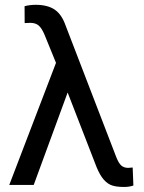

<svg xmlns="http://www.w3.org/2000/svg" viewBox="-20 -761 594 790"><path d="M127.4 -741.2Q175.3 -741.2 204.6 -721.7Q233.9 -702.1 250 -655.8L458.5 -114.3Q468.3 -89.4 479.2 -79.8Q490.2 -70.3 507.3 -70.3L525.9 -71.8L528.8 2.4Q511.2 8.3 490.7 8.3Q453.1 8.3 434.1 -0.7Q415 -9.8 399.9 -30.8Q384.8 -51.8 370.6 -90.8L258.3 -380.4L118.7 0H18.1L210.4 -502.4L163.6 -617.2Q152.3 -644.5 139.4 -655.8Q126.5 -667 104.5 -667L81.5 -666L81.1 -735.4Q101.6 -741.2 127.4 -741.2Z"/></svg>

Font: Noboto
Style: Regular
Weight: 400
Designer: Google
Version: Version 2.001101; 2014